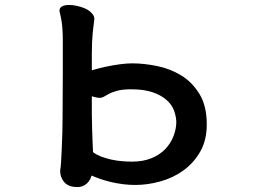

<svg xmlns="http://www.w3.org/2000/svg" viewBox="-20 -699 1040 788"><path d="M432.6 47.4Q388.2 36.1 356 21.5Q350.1 41 336.9 53.7Q320.3 68.8 297.9 68.8Q259.3 68.8 241.7 46.4Q227.1 26.4 227.1 4.9Q227.1 0 227.1 -1.5Q229 -7.8 230.5 -32Q231.9 -56.2 233.4 -87.4Q236.8 -160.2 236.8 -215.8Q237.8 -316.4 237.8 -399.9V-529.3Q237.8 -591.3 230.5 -624.5L225.1 -649.4Q224.1 -652.3 224.1 -655.3Q224.1 -666.5 233.9 -672.4Q244.6 -678.7 263.7 -678.7Q277.8 -678.7 296.1 -674.8Q314.5 -670.9 329.6 -664.1Q347.2 -655.8 357.4 -644Q367.2 -633.8 367.2 -620.6Q367.2 -618.2 365 -602.3Q362.8 -586.4 360.8 -567.4Q356.9 -529.3 356.9 -479.5V-410.6Q414.6 -427.7 474.1 -435.5Q502 -439 522.5 -439Q570.8 -439 624.8 -428Q678.7 -417 724.1 -389.2Q769.5 -361.3 798.8 -313Q828.6 -264.2 828.6 -188.5Q828.6 -123.5 801.8 -76.7Q774.4 -29.3 732.2 1Q689.9 31.2 637.7 45.7Q585.4 60.1 535.4 60.1Q485.4 60.1 432.6 47.4ZM518.6 -332.5Q481.4 -332.5 460 -326.2Q438.5 -320.3 425.8 -313L403.8 -300.8Q397.5 -297.4 389.2 -297.4Q384.8 -297.4 379.4 -298.3L362.3 -302.2Q359.4 -303.2 356.9 -304.2V-233.9Q356.9 -202.1 357.9 -177.2Q358.9 -152.3 359.4 -129.9Q359.9 -107.4 361.8 -74.7Q374 -64.9 392.1 -57.6Q433.6 -41.5 479.5 -37.6Q502 -35.6 521.5 -35.6Q568.4 -35.6 603 -50.3Q637.7 -64.9 659.7 -88.6Q681.6 -112.3 692.6 -141.6Q703.6 -170.9 703.6 -199.2Q702.6 -223.6 693.4 -247.6Q684.1 -271 662.4 -289.8Q640.6 -308.6 605.5 -320.6Q570.3 -332.5 518.6 -332.5Z"/></svg>

Font: Bakudai
Style: Medium
Weight: 500
Version: Version 1.48